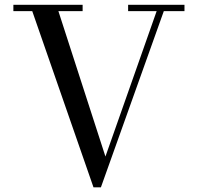

<svg xmlns="http://www.w3.org/2000/svg" viewBox="-20 -770 828 804"><path d="M752.5 -750V-723.5H666L402.5 14.5H371.5L115 -723.5H36V-750H326V-723.5H224.5L421.5 -114.5L636 -723.5H516.5V-750Z"/></svg>

Font: Bodoni Moda 9pt
Style: Regular
Weight: 400
Designer: Owen Earl
Foundry: indestructible type
Version: Version 2.005